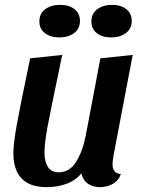

<svg xmlns="http://www.w3.org/2000/svg" viewBox="-20 -750 588 790"><path d="M443 -73Q443 -56 451.5 -45.5Q460 -35 477 -34Q469 -8 445 6Q421 20 391 20Q361 20 340.5 5Q320 -10 315 -37Q292 -8 254.5 6Q217 20 173 20Q102 20 68.5 -16Q35 -52 35 -119Q35 -158 48.5 -233.5Q62 -309 104 -510L236 -524Q187 -290 175 -225Q163 -160 163 -121Q163 -87 176.5 -64Q190 -41 222 -41Q267 -41 294 -85.5Q321 -130 333 -193L393 -510L526 -524L448 -115Q443 -85 443 -73ZM309 -664Q309 -632 285 -614Q261 -596 224 -596Q188 -596 165 -613.5Q142 -631 142 -662Q142 -694 166 -712Q190 -730 227 -730Q264 -730 286.5 -712.5Q309 -695 309 -664ZM522 -664Q522 -632 498 -614Q474 -596 437 -596Q401 -596 378.5 -613.5Q356 -631 356 -662Q356 -694 380 -712Q404 -730 441 -730Q477 -730 499.5 -712.5Q522 -695 522 -664Z"/></svg>

Font: Sansita Medium Italic
Style: Regular
Weight: 500
Italic angle: -11°
Designer: Pablo Cosgaya
Foundry: Omnibus-Type
Version: Version 1.006